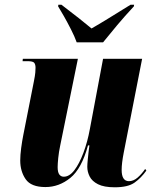

<svg xmlns="http://www.w3.org/2000/svg" viewBox="-20 -786 661 816"><path d="M468 10Q422 10 396.5 -3Q371 -16 361 -36Q351 -56 351 -77Q351 -88 353 -108Q355 -128 357 -145.5Q359 -163 360 -168H354Q327 -69 279 -30Q231 9 173 9Q112 9 89 -24.5Q66 -58 66 -104Q66 -127 70 -157Q74 -187 79 -212L124 -440Q129 -465 130 -477.5Q131 -490 131 -498Q131 -512 125.5 -519Q120 -526 97 -526H76L77 -536H311L236 -168Q230 -140 227.5 -114.5Q225 -89 225 -76Q225 -54 232 -44.5Q239 -35 251 -35Q275 -35 296 -62.5Q317 -90 334.5 -136.5Q352 -183 362 -238L418 -536H584L506 -138Q497 -92 497 -64Q497 -16 528 -16Q547 -16 564.5 -31Q582 -46 597 -68L602 -61Q580 -30 552 -10Q524 10 468 10ZM306 -606Q297 -631 282 -660.5Q267 -690 252 -716.5Q237 -743 227 -759L228 -766H241Q286 -732 316 -708Q346 -684 369 -665Q399 -682 439.5 -707Q480 -732 535 -766H550L549 -759Q509 -716 478 -679Q447 -642 418 -606Z"/></svg>

Font: Noto Serif Display ExtraCondensed Black
Style: Italic
Weight: 900
Width: 2
Italic angle: -12°
Designer: Monotype Design Team
Foundry: Monotype Imaging Inc.
Version: Version 2.009